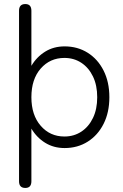

<svg xmlns="http://www.w3.org/2000/svg" viewBox="-20 -720 607 948"><path d="M105 208Q74 208 74 175V-667Q74 -700 105 -700Q135 -700 135 -667V-395Q161 -439 203 -465Q245 -491 299 -491Q363 -491 413 -459.5Q463 -428 491.5 -371.5Q520 -315 520 -240Q520 -165 491.5 -108.5Q463 -52 413 -20.5Q363 11 299 11Q245 11 203 -15Q161 -41 135 -85V175Q135 208 105 208ZM298 -46Q345 -46 381.5 -70Q418 -94 439 -137.5Q460 -181 460 -240Q460 -299 439 -342.5Q418 -386 381.5 -410Q345 -434 298 -434Q227 -434 181 -381.5Q135 -329 135 -240Q135 -152 181 -99Q227 -46 298 -46Z"/></svg>

Font: Zen Maru Gothic
Style: Regular
Weight: 400
Designer: Yoshimichi Ohira
Foundry: Positype
Version: Version 1.002